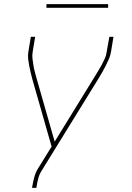

<svg xmlns="http://www.w3.org/2000/svg" viewBox="-20 -709 640 934"><path d="M136 205 137 198Q141 175 147 152.5Q153 130 166 109L231 4L137 -325Q133 -341 129 -357Q125 -373 122 -389.5Q119 -406 117 -422.5Q115 -439 118 -457L130 -530H151L139 -457Q136 -440 138 -424Q140 -408 142.5 -392Q145 -376 149 -361Q153 -346 157 -331L246 -20L440 -335Q449 -350 458 -364.5Q467 -379 475 -394Q483 -409 490 -424.5Q497 -440 499 -457L512 -530H532L520 -457Q517 -439 510 -422.5Q503 -406 494.5 -389.5Q486 -373 477 -357Q468 -341 458 -325L184 119Q172 137 166.5 157.5Q161 178 158 198L157 205ZM206 -671V-689H506V-671Z"/></svg>

Font: Iosevka Curly ThExObl
Style: Regular
Weight: 100
Width: 7
Italic angle: -9°
Monospace: yes
Designer: Belleve Invis
Foundry: Belleve Invis
Version: Version 11.1.0; ttfautohint (v1.8.3)